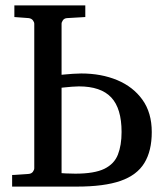

<svg xmlns="http://www.w3.org/2000/svg" viewBox="-20 -691 621 711"><path d="M24.9 0V-43L85.9 -46.9Q96.7 -47.9 101.8 -54.9Q106.9 -62 106.9 -67.9V-603Q106.9 -608.9 101.8 -615.7Q96.7 -622.6 85.9 -624L33.2 -627.9V-670.9H295.9V-627.9L229 -624Q218.3 -623.5 213.1 -616.2Q208 -608.9 208 -603V-414.1Q208 -414.1 220.5 -415.3Q232.9 -416.5 250 -417.7Q267.1 -418.9 280.8 -418.9Q355 -418.9 414.1 -394.3Q473.1 -369.6 507.6 -321.5Q542 -273.4 542 -202.1Q542 -132.3 514.6 -87.4Q487.3 -42.5 426.5 -21.2Q365.7 0 264.2 0Q204.6 0 144.5 0Q84.5 0 24.9 0ZM258.8 -47.9Q329.6 -47.9 366.5 -65.9Q403.3 -84 416.7 -118.7Q430.2 -153.3 430.2 -202.1Q430.2 -289.6 391.8 -330.3Q353.5 -371.1 272 -371.1Q261.7 -371.1 246.6 -369.9Q231.4 -368.7 219.7 -367.4Q208 -366.2 208 -366.2V-49.8Q208 -49.8 224.1 -48.8Q240.2 -47.9 258.8 -47.9Z"/></svg>

Font: Charis
Style: Regular
Weight: 400
Designer: Walt Agee, Miriam Martin, Annie Olsen, Victor Gaultney, Lorna Priest, Alan Ward, Bob Hallissy, Martin Hosken, Sharon Cor
Foundry: SIL Global
Version: Version 7.000